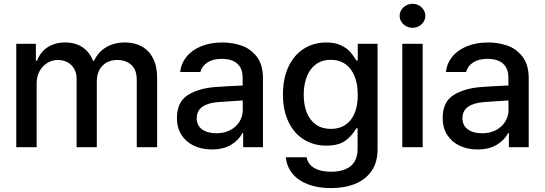

<svg xmlns="http://www.w3.org/2000/svg" viewBox="-20 -755 2795 985"><path d="M63.5 -530.3H164.1V-443.4H169.9Q187 -488.3 224.4 -512.7Q261.7 -537.1 314.5 -537.1Q366.7 -537.1 403.3 -512.5Q439.9 -487.8 457 -443.4H462.9Q482.4 -487.3 523.7 -512.2Q564.9 -537.1 622.1 -537.1Q670.9 -537.1 707.8 -516.6Q744.6 -496.1 765.4 -455.3Q786.1 -414.6 786.1 -355.5V0H681.6V-345.7Q681.6 -396.5 653.8 -421.9Q626 -447.3 582 -447.3Q549.3 -447.3 525.4 -433.3Q501.5 -419.4 489 -394.5Q476.6 -369.6 476.6 -337.9V0H373V-351.6Q373 -379.9 360.8 -401.6Q348.6 -423.3 326.7 -435.3Q304.7 -447.3 276.4 -447.3Q247.1 -447.3 222.2 -431.9Q197.3 -416.5 182.6 -389.2Q168 -361.8 168 -327.1V0H63.5Z M1085.9 -308.6Q1119.1 -311 1158.4 -313.2Q1197.8 -315.4 1225.1 -316.4L1224.6 -358.4Q1224.6 -403.8 1197.3 -428.5Q1169.9 -453.1 1117.2 -453.1Q1072.8 -453.1 1044.4 -434.8Q1016.1 -416.5 1007.8 -385.7H904.3Q909.2 -429.7 937 -464.1Q964.8 -498.5 1012.5 -517.8Q1060.1 -537.1 1121.1 -537.1Q1171.4 -537.1 1218 -521.5Q1264.6 -505.9 1296.9 -464.8Q1329.1 -423.8 1329.1 -352.5V0H1227.5V-72.3H1223.6Q1205.6 -37.1 1166.3 -12.7Q1127 11.7 1066.4 11.7Q1015.6 11.7 975.1 -7.3Q934.6 -26.4 911.1 -62.7Q887.7 -99.1 887.7 -149.4Q887.7 -231.9 943.4 -267.1Q999 -302.2 1085.9 -308.6ZM1089.8 -71.3Q1130.9 -71.3 1161.6 -87.6Q1192.4 -104 1209 -131.6Q1225.6 -159.2 1225.6 -191.4L1225.1 -239.7L1100.6 -231.4Q1047.4 -227.5 1018.3 -207.3Q989.3 -187 989.3 -148.4Q989.3 -111.3 1016.8 -91.3Q1044.4 -71.3 1089.8 -71.3Z M1446.3 51.8H1552.7Q1560.1 88.4 1592.8 107.2Q1625.5 126 1678.7 126Q1743.2 126 1778.8 97.2Q1814.5 68.4 1814.5 7.8V-96.7H1807.6Q1787.6 -60.1 1752.7 -33.9Q1717.8 -7.8 1653.3 -7.8Q1590.3 -7.8 1539.8 -38.6Q1489.3 -69.3 1460.4 -128.9Q1431.6 -188.5 1431.6 -270.5Q1431.6 -353 1460.2 -413.3Q1488.8 -473.6 1539.3 -505.4Q1589.8 -537.1 1654.3 -537.1Q1699.7 -537.1 1730.2 -522.2Q1760.7 -507.3 1777.3 -488Q1793.9 -468.8 1808.6 -444.3H1815.4V-530.3H1917V11.7Q1917 77.6 1886.2 122.1Q1855.5 166.5 1801.8 188.2Q1748 210 1677.7 210Q1611.3 210 1560.8 190.9Q1510.3 171.9 1480.7 136.2Q1451.2 100.6 1446.3 51.8ZM1815.4 -268.6Q1815.4 -322.8 1799.3 -363.3Q1783.2 -403.8 1752 -426Q1720.7 -448.2 1676.8 -448.2Q1631.8 -448.2 1600.6 -425Q1569.3 -401.9 1553.7 -361.1Q1538.1 -320.3 1538.1 -268.6Q1538.1 -216.3 1554 -177Q1569.8 -137.7 1601.1 -115.7Q1632.3 -93.8 1676.8 -93.8Q1743.2 -93.8 1779.3 -139.9Q1815.4 -186 1815.4 -268.6Z M2043.9 -530.3H2148.4V0H2043.9ZM2030.3 -673.8Q2030.3 -690.4 2039.3 -704.6Q2048.3 -718.8 2063.7 -727.1Q2079.1 -735.4 2096.7 -735.4Q2114.3 -735.4 2129.2 -727.1Q2144 -718.8 2153.1 -704.6Q2162.1 -690.4 2162.1 -673.8Q2162.1 -657.2 2153.1 -643.1Q2144 -628.9 2129.2 -620.6Q2114.3 -612.3 2096.7 -612.3Q2079.1 -612.3 2063.7 -620.6Q2048.3 -628.9 2039.3 -643.1Q2030.3 -657.2 2030.3 -673.8Z M2449.2 -308.6Q2482.4 -311 2521.7 -313.2Q2561 -315.4 2588.4 -316.4L2587.9 -358.4Q2587.9 -403.8 2560.5 -428.5Q2533.2 -453.1 2480.5 -453.1Q2436 -453.1 2407.7 -434.8Q2379.4 -416.5 2371.1 -385.7H2267.6Q2272.5 -429.7 2300.3 -464.1Q2328.1 -498.5 2375.7 -517.8Q2423.3 -537.1 2484.4 -537.1Q2534.7 -537.1 2581.3 -521.5Q2627.9 -505.9 2660.2 -464.8Q2692.4 -423.8 2692.4 -352.5V0H2590.8V-72.3H2586.9Q2568.8 -37.1 2529.5 -12.7Q2490.2 11.7 2429.7 11.7Q2378.9 11.7 2338.4 -7.3Q2297.9 -26.4 2274.4 -62.7Q2251 -99.1 2251 -149.4Q2251 -231.9 2306.6 -267.1Q2362.3 -302.2 2449.2 -308.6ZM2453.1 -71.3Q2494.1 -71.3 2524.9 -87.6Q2555.7 -104 2572.3 -131.6Q2588.9 -159.2 2588.9 -191.4L2588.4 -239.7L2463.9 -231.4Q2410.6 -227.5 2381.6 -207.3Q2352.5 -187 2352.5 -148.4Q2352.5 -111.3 2380.1 -91.3Q2407.7 -71.3 2453.1 -71.3Z"/></svg>

Font: Pretendard Medium
Style: Regular
Weight: 500
Designer: Base glyphs from Inter by Rasmus Andersson; Hangeul glyphs from Noto Sans CJK(Source Han Sans) by Jang Soo-young and Kan
Foundry: Kil Hyung-jin
Version: Version 1.309